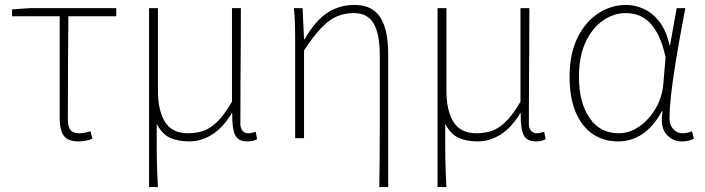

<svg xmlns="http://www.w3.org/2000/svg" viewBox="-20 -560 2856 778"><path d="M298 13Q270 13 253.5 3.5Q237 -6 229.5 -27Q222 -48 222 -81V-494H29V-522L101 -527H451V-494H257Q256 -388 255.5 -284Q255 -180 255 -75Q255 -47 265.5 -33.5Q276 -20 301 -20Q313 -20 325 -22.5Q337 -25 347 -28L354 2Q346 6 330.5 9.5Q315 13 298 13Z M584 198V-527H620V-192Q620 -112 648.5 -66Q677 -20 742 -20Q771 -20 799 -28Q827 -36 857 -63.5Q887 -91 920 -148V-527H956Q956 -448 955.5 -370.5Q955 -293 954.5 -215.5Q954 -138 954 -59Q954 -40 963 -30Q972 -20 985 -20Q993 -20 999.5 -21.5Q1006 -23 1016 -26L1022 4Q1015 8 1005 10.5Q995 13 982 13Q945 13 932.5 -13.5Q920 -40 921 -101H919Q883 -42 839 -14.5Q795 13 746 13Q703 13 670.5 -1Q638 -15 615 -58Q615 -12 615 21.5Q615 55 615.5 82.5Q616 110 617 137Q618 164 620 198Z M1517 198Q1518 132 1518.5 65Q1519 -2 1519 -68.5Q1519 -135 1519 -201.5Q1519 -268 1519 -334Q1519 -421 1494.5 -464Q1470 -507 1414 -507Q1377 -507 1346 -494Q1315 -481 1283 -448Q1251 -415 1212 -356V0H1176V-396Q1176 -428 1175.5 -457.5Q1175 -487 1171 -527H1206L1212 -401H1214Q1259 -478 1307.5 -509Q1356 -540 1417 -540Q1488 -540 1520.5 -490.5Q1553 -441 1553 -339V198Z M1753 198V-527H1789V-192Q1789 -112 1817.5 -66Q1846 -20 1911 -20Q1940 -20 1968 -28Q1996 -36 2026 -63.5Q2056 -91 2089 -148V-527H2125Q2125 -448 2124.5 -370.5Q2124 -293 2123.5 -215.5Q2123 -138 2123 -59Q2123 -40 2132 -30Q2141 -20 2154 -20Q2162 -20 2168.5 -21.5Q2175 -23 2185 -26L2191 4Q2184 8 2174 10.5Q2164 13 2151 13Q2114 13 2101.5 -13.5Q2089 -40 2090 -101H2088Q2052 -42 2008 -14.5Q1964 13 1915 13Q1872 13 1839.5 -1Q1807 -15 1784 -58Q1784 -12 1784 21.5Q1784 55 1784.5 82.5Q1785 110 1786 137Q1787 164 1789 198Z M2484 13Q2427 13 2383 -16Q2339 -45 2313.5 -103.5Q2288 -162 2288 -249Q2288 -342 2320 -407Q2352 -472 2404.5 -506Q2457 -540 2517 -540Q2553 -540 2588.5 -524Q2624 -508 2652 -472Q2680 -436 2693 -376H2695L2722 -527H2757Q2746 -470 2735 -408.5Q2724 -347 2714.5 -287Q2705 -227 2699 -173.5Q2693 -120 2693 -79Q2693 -53 2708.5 -36.5Q2724 -20 2746 -20Q2756 -20 2766.5 -22.5Q2777 -25 2784 -28L2792 2Q2784 6 2772 9.5Q2760 13 2743 13Q2703 13 2678.5 -18Q2654 -49 2665 -109H2662Q2595 13 2484 13ZM2487 -20Q2531 -20 2570.5 -47.5Q2610 -75 2637 -121Q2664 -167 2668 -222L2677 -328Q2664 -387 2645 -422.5Q2626 -458 2603.5 -476.5Q2581 -495 2558.5 -501Q2536 -507 2516 -507Q2467 -507 2423.5 -477Q2380 -447 2353 -389.5Q2326 -332 2326 -249Q2326 -145 2368.5 -82.5Q2411 -20 2487 -20Z"/></svg>

Font: Noto Sans JP
Style: Regular
Weight: 100
Designer: Ryoko NISHIZUKA 西塚涼子 (kana, bopomofo & ideographs); Paul D. Hunt (Latin, Greek & Cyrillic); Sandoll Communications 산돌커뮤니
Foundry: Adobe
Version: Version 2.004;hotconv 1.0.118;makeotfexe 2.5.65603